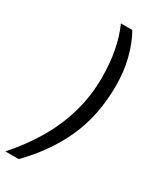

<svg xmlns="http://www.w3.org/2000/svg" viewBox="-298 -775 808 993"><g transform="rotate(30 106.5 -278.0)"><path d="M-77 158Q-6 79 48.5 -11Q103 -101 134 -204Q165 -307 165 -422Q165 -508 151 -580.5Q137 -653 110 -714H178Q212 -653 230.5 -579Q249 -505 249 -422Q249 -244 185.5 -103.5Q122 37 3 158Z"/></g></svg>

Font: Noto Sans
Style: Italic
Weight: 400
Italic angle: -12°
Designer: Monotype Design Team
Foundry: Monotype Imaging Inc.
Version: Version 2.013; ttfautohint (v1.8.4.7-5d5b)